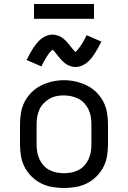

<svg xmlns="http://www.w3.org/2000/svg" viewBox="-20 -932 640 960"><path d="M300 8Q271 8 241.5 3Q212 -2 186 -15Q160 -28 138.5 -49Q117 -70 103.5 -96Q90 -122 85 -151.5Q80 -181 80 -210V-310Q80 -339 85 -368.5Q90 -398 103.5 -424Q117 -450 138.5 -471Q160 -492 186.5 -505Q213 -518 242 -524.5Q271 -531 300 -531Q329 -531 358 -524.5Q387 -518 413.5 -505Q440 -492 461.5 -471Q483 -450 496.5 -424Q510 -398 515 -368.5Q520 -339 520 -310V-210Q520 -181 515 -151.5Q510 -122 496.5 -96Q483 -70 461.5 -49Q440 -28 414 -15Q388 -2 358.5 3Q329 8 300 8ZM300 -66Q319 -66 337.5 -69.5Q356 -73 373 -82Q390 -91 402.5 -105Q415 -119 423 -136.5Q431 -154 434 -172.5Q437 -191 437 -210V-310Q437 -329 434 -348Q431 -367 423 -384Q415 -401 402 -415.5Q389 -430 372 -438.5Q355 -447 336 -451Q317 -455 298 -455Q279 -455 260.5 -451Q242 -447 226 -437.5Q210 -428 197 -414Q184 -400 176.5 -383Q169 -366 166 -347.5Q163 -329 163 -310V-210Q163 -191 166 -172.5Q169 -154 177 -136.5Q185 -119 197.5 -105Q210 -91 227 -82Q244 -73 262.5 -69.5Q281 -66 300 -66ZM358 -597Q350 -597 342.5 -598.5Q335 -600 328.5 -602.5Q322 -605 315 -609Q308 -613 302.5 -617.5Q297 -622 291 -628Q285 -634 280.5 -639.5Q276 -645 271.5 -650.5Q267 -656 261.5 -663Q256 -670 251.5 -675Q247 -680 242 -684Q240 -682 236 -677.5Q232 -673 230 -671Q228 -669 225.5 -666Q223 -663 221 -659.5Q219 -656 216 -652Q213 -648 210.5 -643.5Q208 -639 205 -634Q202 -629 199 -623.5Q196 -618 193 -612Q190 -606 187 -600L113 -632Q122 -651 130.5 -666Q139 -681 147 -693Q155 -705 164 -716Q173 -727 185 -737Q197 -747 212 -753Q227 -759 242 -759Q250 -759 257.5 -757.5Q265 -756 271.5 -753.5Q278 -751 285 -747Q292 -743 297.5 -738.5Q303 -734 309 -728Q315 -722 319.5 -716.5Q324 -711 328.5 -705.5Q333 -700 338.5 -693Q344 -686 348.5 -681Q353 -676 358 -672Q360 -674 364 -678.5Q368 -683 370 -685.5Q372 -688 374.5 -691Q377 -694 379 -697Q381 -700 384 -704Q387 -708 389.5 -712.5Q392 -717 395 -722Q398 -727 401 -732.5Q404 -738 407 -744Q410 -750 413 -756L487 -724Q478 -706 469.5 -691Q461 -676 453 -663.5Q445 -651 436 -640Q427 -629 415 -619Q403 -609 388 -603Q373 -597 358 -597ZM150 -838V-912H450V-838Z"/></svg>

Font: Iosevka Meiseki Sans
Style: Regular
Weight: 400
Monospace: yes
Designer: Belleve Invis
Foundry: Belleve Invis
Version: Version 11.2.6; ttfautohint (v1.8.4)